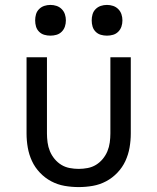

<svg xmlns="http://www.w3.org/2000/svg" viewBox="-20 -753 640 781"><path d="M300 8Q271 8 242.5 3Q214 -2 188.5 -15.5Q163 -29 142.5 -50.5Q122 -72 110 -98Q98 -124 93 -152.5Q88 -181 88 -210V-520H171V-210Q171 -192 173.5 -173.5Q176 -155 183 -138Q190 -121 202 -106.5Q214 -92 229.5 -82.5Q245 -73 263.5 -69.5Q282 -66 300 -66Q318 -66 336.5 -69.5Q355 -73 370.5 -82.5Q386 -92 398 -106.5Q410 -121 417 -138Q424 -155 426.5 -173.5Q429 -192 429 -210V-520H512V-210Q512 -181 507 -152.5Q502 -124 490 -98Q478 -72 457.5 -50.5Q437 -29 411.5 -15.5Q386 -2 357.5 3Q329 8 300 8ZM415 -608Q402 -608 390 -611.5Q378 -615 369 -624Q360 -633 356.5 -645Q353 -657 353 -670Q353 -683 356.5 -695Q360 -707 369 -716Q378 -725 390 -729Q402 -733 415 -733Q428 -733 440 -729Q452 -725 461 -716Q470 -707 474 -695Q478 -683 478 -670Q478 -657 474 -645Q470 -633 461 -624Q452 -615 440 -611.5Q428 -608 415 -608ZM185 -608Q172 -608 160 -611.5Q148 -615 139 -624Q130 -633 126.5 -645Q123 -657 123 -670Q123 -683 126.5 -695Q130 -707 139 -716Q148 -725 160 -729Q172 -733 185 -733Q198 -733 210 -729Q222 -725 231 -716Q240 -707 244 -695Q248 -683 248 -670Q248 -657 244 -645Q240 -633 231 -624Q222 -615 210 -611.5Q198 -608 185 -608Z"/></svg>

Font: R Plex Mono
Style: Regular
Weight: 400
Monospace: yes
Designer: Belleve Invis
Foundry: Belleve Invis
Version: Version 31.8.0